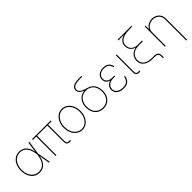

<svg xmlns="http://www.w3.org/2000/svg" viewBox="246 -2078 3632 3632"><g transform="rotate(-45 2062.5 -262.0)"><path d="M286.6 11.2Q216.8 11.2 165.5 -24.4Q114.3 -60.1 86.2 -123.3Q58.1 -186.5 58.1 -269Q58.1 -350.6 87.4 -413.3Q116.7 -476.1 168.2 -512Q219.7 -547.9 286.6 -547.9Q331.5 -547.9 368.2 -532.7Q404.8 -517.6 432.1 -488.8Q459.5 -460 477.5 -419.2Q495.6 -378.4 502.9 -326.2H508.8L517.1 -272.5L564 0H541.5L489.7 -300.3Q480.5 -356 463.4 -397.9Q446.3 -439.9 420.9 -468.5Q395.5 -497.1 362.3 -511.2Q329.1 -525.4 286.6 -525.4Q226.1 -525.4 179.7 -492.4Q133.3 -459.5 106.9 -401.9Q80.6 -344.2 80.6 -269Q80.6 -192.9 106.2 -135Q131.8 -77.1 178.2 -44.7Q224.6 -12.2 286.6 -12.2Q323.7 -12.2 356.4 -23.7Q389.2 -35.2 415.8 -61.3Q442.4 -87.4 461.2 -130.4Q480 -173.3 489.3 -235.8L533.7 -541H557.1L517.1 -269L509.8 -213.9H503.9Q495.1 -152.8 474.9 -109.9Q454.6 -66.9 425 -40Q395.5 -13.2 360.1 -1Q324.7 11.2 286.6 11.2Z M1121.6 1Q1073.7 9.8 1044.7 -10.7Q1015.6 -31.2 1015.6 -85.4V-529.3H1038.1V-85.4Q1038.1 -40 1060.5 -27.1Q1083 -14.2 1121.1 -22Q1123.5 -22.9 1123.3 -22.7Q1123 -22.5 1126 -22.9L1130.9 -1Q1128.4 -1 1126.2 -0.5Q1124 0 1121.6 1ZM719.2 0V-529.3H741.7V0ZM628.4 -518.6V-541H1129.9V-518.6Z M1430.7 11.2Q1366.2 11.2 1314.9 -25.6Q1263.7 -62.5 1233.9 -126Q1204.1 -189.5 1204.1 -269Q1204.1 -349.1 1233.9 -412.1Q1263.7 -475.1 1314.9 -512Q1366.2 -548.8 1430.7 -548.8Q1495.1 -548.8 1546.1 -512Q1597.2 -475.1 1626.7 -411.9Q1656.2 -348.6 1656.2 -269Q1656.2 -189.5 1627 -126Q1597.7 -62.5 1546.6 -25.6Q1495.6 11.2 1430.7 11.2ZM1430.7 -11.2Q1489.3 -11.2 1535.2 -44.9Q1581.1 -78.6 1607.4 -137Q1633.8 -195.3 1633.8 -269Q1633.8 -342.3 1607.2 -400.6Q1580.6 -459 1534.7 -492.7Q1488.8 -526.4 1430.7 -526.4Q1373 -526.4 1326.9 -492.4Q1280.8 -458.5 1253.7 -400.4Q1226.6 -342.3 1226.6 -269Q1226.6 -195.3 1253.4 -137Q1280.3 -78.6 1326.4 -44.9Q1372.6 -11.2 1430.7 -11.2Z M1999.5 7.8Q1933.1 7.8 1881.8 -22.7Q1830.6 -53.2 1801.8 -109.4Q1772.9 -165.5 1772.9 -242.2Q1772.9 -319.3 1801.8 -374.8Q1830.6 -430.2 1881.8 -460.2Q1933.1 -490.2 1999.5 -490.2L2053.2 -467.3Q2012.7 -477.1 1978.3 -489.5Q1943.8 -502 1918.2 -518.8Q1892.6 -535.6 1878.2 -558.6Q1863.8 -581.5 1863.8 -611.8Q1863.8 -647.5 1885.7 -673.6Q1907.7 -699.7 1953.6 -713.6Q1999.5 -727.5 2071.8 -727.5H2134.3V-705.1H2071.8Q2005.9 -705.1 1964.8 -693.6Q1923.8 -682.1 1905 -661.4Q1886.2 -640.6 1886.2 -611.8Q1886.2 -577.6 1907.2 -554.9Q1928.2 -532.2 1958.7 -518.3Q1989.3 -504.4 2018.8 -496.1Q2048.3 -487.8 2065.4 -482.4Q2101.6 -471.2 2131.1 -450.2Q2160.6 -429.2 2181.6 -398.9Q2202.6 -368.7 2213.9 -329.3Q2225.1 -290 2225.1 -242.2Q2225.1 -165.5 2196.3 -109.4Q2167.5 -53.2 2116.7 -22.7Q2065.9 7.8 1999.5 7.8ZM1999.5 -14.6Q2059.1 -14.6 2105 -41.7Q2150.9 -68.8 2176.8 -119.9Q2202.6 -170.9 2202.6 -242.2Q2202.6 -313.5 2176.8 -364.5Q2150.9 -415.5 2105 -442.6Q2059.1 -469.7 1999.5 -469.7Q1939.9 -469.7 1893.8 -442.6Q1847.7 -415.5 1821.5 -364.5Q1795.4 -313.5 1795.4 -242.2Q1795.4 -170.9 1821.5 -119.9Q1847.7 -68.8 1893.8 -41.7Q1939.9 -14.6 1999.5 -14.6Z M2538.1 9.3Q2478 9.3 2434.8 -10Q2391.6 -29.3 2368.7 -63.2Q2345.7 -97.2 2345.7 -140.1Q2345.7 -175.8 2360.1 -203.6Q2374.5 -231.4 2400.6 -250.7Q2426.8 -270 2462.6 -280Q2498.5 -290 2541 -290H2578.6V-268.1H2526.9Q2482.4 -268.1 2446.5 -252.4Q2410.6 -236.8 2389.6 -207.8Q2368.7 -178.7 2368.7 -138.7Q2368.7 -82.5 2414.6 -47.9Q2460.4 -13.2 2538.1 -13.2Q2590.8 -13.2 2622.8 -29.3Q2654.8 -45.4 2671.9 -75Q2689 -104.5 2696.8 -145.5L2719.2 -142.1Q2710.9 -96.7 2690.7 -62.5Q2670.4 -28.3 2633.3 -9.5Q2596.2 9.3 2538.1 9.3ZM2540.5 -268.6Q2496.6 -268.6 2462.9 -277.1Q2429.2 -285.6 2406.2 -302.2Q2383.3 -318.8 2371.8 -343.8Q2360.4 -368.7 2360.4 -400.9Q2360.4 -445.3 2382.1 -478.3Q2403.8 -511.2 2443.6 -529.5Q2483.4 -547.9 2537.6 -547.9Q2585.9 -547.9 2619.6 -532.5Q2653.3 -517.1 2674.3 -487.5Q2695.3 -458 2705.6 -414.6L2683.1 -409.7Q2669.4 -468.8 2634.8 -497.1Q2600.1 -525.4 2537.6 -525.4Q2465.8 -525.4 2424.8 -492.2Q2383.8 -459 2382.8 -402.3Q2382.8 -349.1 2419.7 -319.8Q2456.5 -290.5 2526.9 -290.5H2578.6V-268.6Z M2978 1Q2930.2 9.8 2900.9 -10.7Q2871.6 -31.2 2871.6 -85.4V-541H2894V-85.4Q2894 -40 2916.7 -27.1Q2939.5 -14.2 2977.1 -22Q2980 -22.9 2979.5 -22.7Q2979 -22.5 2981.9 -22.9L2986.8 -1Q2984.9 -1 2982.7 -0.5Q2980.5 0 2978 1Z M3462.9 128.9V68.4Q3462.9 45.9 3454.1 30.8Q3445.3 15.6 3427.5 7.8Q3409.7 0 3381.8 0H3323.7Q3207 0 3140.4 -49.6Q3073.7 -99.1 3073.7 -188.5Q3073.7 -220.7 3082.5 -248.3Q3091.3 -275.9 3107.2 -298.6Q3123 -321.3 3145.8 -338.1Q3168.5 -355 3196 -366Q3223.6 -377 3255.4 -380.9L3254.9 -376.5Q3224.1 -381.8 3198.5 -395.5Q3172.9 -409.2 3153.8 -430.4Q3134.8 -451.7 3124 -479.7Q3113.3 -507.8 3113.3 -541.5Q3113.3 -585.4 3130.9 -618.7Q3148.4 -651.9 3181.2 -674.6Q3213.9 -697.3 3259.3 -708.5H3258.3L3105 -705.1V-727.5H3473.6V-707L3383.3 -705.1Q3263.2 -702.6 3199.5 -661.4Q3135.7 -620.1 3135.7 -541.5Q3135.7 -472.2 3181.9 -430.4Q3228 -388.7 3306.2 -388.7H3418.5V-366.2H3306.2Q3210.4 -366.2 3153.3 -317.6Q3096.2 -269 3096.2 -188.5Q3096.2 -108.9 3155 -65.7Q3213.9 -22.5 3323.7 -22.5H3381.8Q3431.6 -22.5 3458.5 1.2Q3485.4 24.9 3485.4 68.4V128.9Z M3665.5 -361.3V0H3643.1V-541H3665.5V-423.8H3659.7Q3677.2 -486.3 3729.2 -517.6Q3781.2 -548.8 3843.3 -548.8Q3899.4 -548.8 3942.1 -525.1Q3984.9 -501.5 4009.3 -459.5Q4033.7 -417.5 4033.7 -361.3V204.1H4011.2V-361.3Q4011.2 -435.5 3964.4 -481Q3917.5 -526.4 3843.3 -526.4Q3792.5 -526.4 3752.2 -505.1Q3711.9 -483.9 3688.7 -446.5Q3665.5 -409.2 3665.5 -361.3Z"/></g></svg>

Font: Inter 17pt Thin
Style: Regular
Weight: 250
Version: Version 4.001;git-66647c0bb